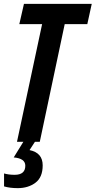

<svg xmlns="http://www.w3.org/2000/svg" viewBox="-20 -734 495 994"><path d="M101 0 51 81Q111 86 111 124Q111 171 56 171Q25 171 1 164V231Q31 240 72 240Q126 240 163.5 212Q201 184 201 122Q201 57 133 43L161 0H186L315 -609H432L455 -714H104L80 -609H198L68 0Z"/></svg>

Font: Noto Sans Display Condensed
Style: Bold Italic
Weight: 700
Width: 3
Designer: Monotype Design team
Foundry: Monotype Imaging Inc.
Version: 1.000